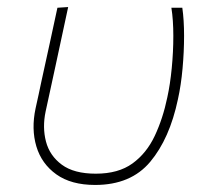

<svg xmlns="http://www.w3.org/2000/svg" viewBox="-20 -516 593 545"><path d="M250 9Q182 9 140 -21Q98 -51 83.2 -100.5Q68.5 -150 81 -208.5Q85.5 -229 89.5 -247Q93.5 -265 97 -282.5Q109.5 -339 120.5 -389.8Q131.5 -440.5 143 -494L173.5 -496Q154 -405.5 137.5 -328.5Q121 -251.5 109.5 -199.5Q100 -154.5 110.5 -114.2Q121 -74 155.5 -48.5Q190 -23 252 -23Q316 -23 356 -52Q396 -81 419.2 -130.2Q442.5 -179.5 455 -240Q463 -276.5 467.5 -322.5Q472 -368.5 472 -414Q472 -459.5 466.5 -494H497.5Q502.5 -459.5 502.5 -414.2Q502.5 -369 498.2 -321.8Q494 -274.5 485 -234Q461.5 -122.5 406.5 -56.8Q351.5 9 250 9Z"/></svg>

Font: Commissioner Thin
Style: Italic
Weight: 100
Italic angle: -12°
Designer: Kostas Bartsokas
Foundry: Kostas Bartsokas
Version: Version 1.000; ttfautohint (v1.8.3)